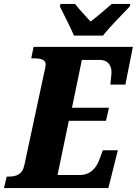

<svg xmlns="http://www.w3.org/2000/svg" viewBox="-42 -951 692 971"><path d="M332 -771H479C515 -818 579 -880 614 -918L617 -931H523C500 -910 448 -866 416 -842C395 -866 353 -909 338 -931H264L261 -918C279 -880 317 -809 332 -771ZM-22 0H506L554 -191H478L462 -148C447 -104 417 -66 362 -66H249L306 -340H494L509 -406H322L372 -648H462C505 -648 522 -619 522 -584C522 -577 517 -532 516 -523H592L630 -714H128L116 -656H126C164 -656 189 -650 189 -625C189 -617 186 -603 183 -591L81 -115C71 -67 38 -58 2 -58H-8Z"/></svg>

Font: Noto Serif Condensed Black
Style: Italic
Weight: 900
Width: 3
Italic angle: -12°
Designer: Monotype Design Team
Foundry: Monotype Imaging Inc.
Version: Version 2.013